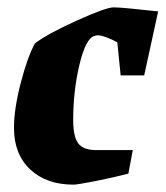

<svg xmlns="http://www.w3.org/2000/svg" viewBox="-20 -493 450 522"><path d="M179 -167Q179 -122 192.5 -103.5Q206 -85 241 -85H341L329 -21Q287 -10 238.5 -0.5Q190 9 180 9Q106 9 62 -32.5Q18 -74 18 -145Q18 -197 36.5 -268Q55 -339 75 -375Q107 -400 187.5 -436.5Q268 -473 289 -473Q311 -473 410 -462L372 -288H308L299 -378Q263 -397 246 -397Q242 -397 236 -395Q213 -388 196 -317Q179 -246 179 -167Z"/></svg>

Font: Grenze ExtraBold
Style: Italic
Weight: 800
Italic angle: -10°
Designer: Renata Polastri
Foundry: Omnibus-Type
Version: Version 1.002; ttfautohint (v1.8)